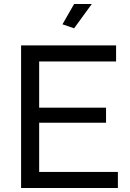

<svg xmlns="http://www.w3.org/2000/svg" viewBox="-20 -936 645 956"><path d="M349 -795 291 -815 349 -916H437ZM567 -80V0H85V-710H558V-630H175V-400H508V-325H175V-80Z"/></svg>

Font: Boldmen Medium
Style: Regular
Weight: 400
Designer: Matt McInerney, Pablo Impallari, Rodrigo Fuenzalida
Foundry: LIVING CONCEPT
Version: Version 1.000